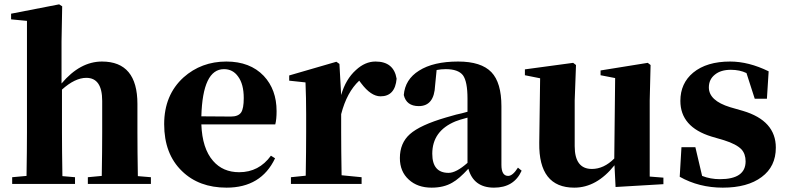

<svg xmlns="http://www.w3.org/2000/svg" viewBox="-20 -846 3617 883"><path d="M674 -31V0H384V-31L448 -37Q450 -153 450 -238V-382Q450 -488 377 -488Q325 -488 265 -434V-238Q265 -154 267 -36L325 -31V0H36V-31L102 -37Q104 -155 104 -238V-750L31 -757V-783L252 -826L266 -817L263 -656V-462Q348 -563 449 -563Q612 -563 612 -368V-238Q612 -152 614 -36Z M1042 -310Q1076 -310 1089 -329Q1101 -347 1101 -395Q1101 -459 1075 -494Q1051 -528 1010 -528Q912 -528 906 -311ZM1245 -118Q1181 17 1022 17Q895 17 817 -59Q735 -138 735 -275Q735 -409 824 -490Q906 -563 1021 -563Q1130 -563 1193 -497Q1252 -434 1252 -335Q1252 -297 1246 -274H906Q910 -163 960 -106Q1005 -54 1080 -54Q1171 -54 1226 -130Z M1549 -409Q1570 -482 1617 -524Q1659 -563 1707 -563Q1791 -563 1804 -484Q1797 -403 1730 -403Q1686 -403 1641 -463L1632 -475Q1575 -422 1549 -321V-238Q1549 -158 1551 -40L1643 -31V0H1318V-31L1386 -38Q1388 -154 1388 -238V-321Q1388 -395 1385 -467L1310 -475V-499L1527 -562L1541 -552Z M2130 -305Q2092 -295 2075 -288Q1968 -244 1968 -139Q1968 -51 2043 -51Q2078 -51 2130 -97ZM1932 -510 1916 -504ZM2379 -61Q2344 17 2252 17Q2158 17 2134 -70Q2091 -23 2060 -6Q2021 17 1965 17Q1900 17 1860 -20Q1819 -57 1819 -119Q1819 -188 1865 -229Q1912 -271 2032 -306Q2051 -311 2078 -319L2104 -325L2130 -332V-393Q2130 -471 2109 -500Q2087 -528 2030 -528Q2008 -528 1988 -524L1981 -453Q1977 -358 1906 -358Q1849 -358 1837 -409Q1843 -481 1907 -521Q1973 -563 2087 -563Q2193 -563 2240 -514Q2286 -466 2286 -357V-88Q2286 -37 2317 -37Q2338 -37 2362 -75Z M3031 -29V1L2811 14L2806 -86Q2724 17 2621 17Q2457 17 2460 -189L2464 -486L2394 -500V-527L2616 -557L2629 -547L2623 -384V-174Q2623 -69 2702 -69Q2757 -69 2805 -117L2809 -487L2742 -500V-522L2959 -557L2972 -547L2968 -384V-34Z M3397 -336Q3548 -291 3548 -167Q3548 -80 3483 -32Q3418 17 3304 17Q3195 17 3106 -33L3114 -169H3178L3209 -37Q3247 -22 3291 -22Q3409 -22 3409 -104Q3409 -138 3390 -159Q3367 -183 3310 -201L3252 -218Q3109 -262 3109 -382Q3109 -463 3168 -512Q3230 -563 3338 -563Q3423 -563 3515 -518L3507 -392H3451L3413 -510Q3382 -525 3341 -525Q3295 -525 3268 -503Q3240 -481 3240 -444Q3240 -383 3338 -353Z"/></svg>

Font: Source Han Serif SC Heavy
Style: Regular
Weight: 900
Designer: Ryoko NISHIZUKA  (kana & ideographs); Frank Grießhammer (Latin, Greek & Cyrillic); Wenlong ZHANG  (bopomofo); Sandoll Co
Foundry: Adobe Systems Incorporated
Version: Version 1.001 October 20, 2017